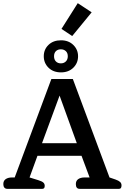

<svg xmlns="http://www.w3.org/2000/svg" viewBox="-20 -1195 790 1215"><path d="M369 -1012 472 -1175 560 -1117 437 -967ZM257 -839Q257 -882 287 -911Q317 -940 366 -940Q414 -940 444 -910.5Q474 -881 474 -839Q474 -796 444 -766.5Q414 -737 366 -737Q317 -737 287 -766.5Q257 -796 257 -839ZM409 -839Q409 -860 396.5 -871.5Q384 -883 365 -883Q346 -883 334 -871.5Q322 -860 322 -839Q322 -818 334 -806Q346 -794 365 -794Q384 -794 396.5 -806Q409 -818 409 -839ZM1 -30Q1 -51 16 -61.5Q31 -72 56 -72H73L305 -695H441L673 -72L711 -59Q731 -52 740 -43.5Q749 -35 749 -22Q749 0 734 0H484Q460 0 460 -30Q460 -51 475 -61.5Q490 -72 515 -72H547L496 -209H217L167 -72L222 -55Q245 -48 254 -40Q263 -32 263 -19Q263 0 248 0H26Q14 0 7.5 -8Q1 -16 1 -30ZM466 -289 357 -590 246 -289Z"/></svg>

Font: MaitreeSemiBold
Style: Regular
Weight: 600
Designer: CadsonDemak Team
Foundry: CadsonDemak
Version: Version 1.000